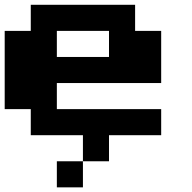

<svg xmlns="http://www.w3.org/2000/svg" viewBox="-20 -576 818 818"><path d="M444.4 -444.4H222.2V-333.3H444.4ZM333.3 0H111.1V-111.1H0V-444.4H111.1V-555.6H555.6V-444.4H666.7V-222.2H222.2V-111.1H666.7V0H444.4V111.1H333.3ZM333.3 222.2H222.2V111.1H333.3Z"/></svg>

Font: Pixeloid Sans
Style: Bold
Weight: 700
Monospace: yes
Designer: GGBot
Version: 0.3